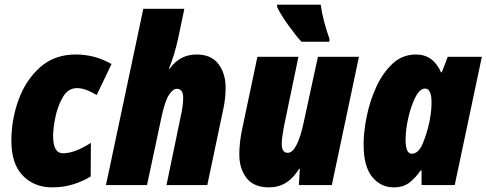

<svg xmlns="http://www.w3.org/2000/svg" viewBox="-20 -798 2098 828"><path d="M371 -37 372 -182Q302 -137 252 -137Q209 -137 209 -211Q209 -244 219 -293Q229 -342 251.5 -380Q274 -418 312 -418Q333 -418 355.5 -409Q378 -400 397 -388L461 -522Q389 -563 307 -563Q215 -563 153 -508Q91 -453 60 -367.5Q29 -282 29 -191Q29 -91 78.5 -40.5Q128 10 205 10Q255 10 297 -3.5Q339 -17 371 -37Z M614 0 676 -291Q691 -362 708.5 -388.5Q726 -415 742 -415Q770 -415 770 -377Q770 -360 767.5 -340.5Q765 -321 761 -304L698 0H874L942 -323Q953 -372 953 -420Q953 -481 922 -522Q891 -563 828 -563Q755 -563 711 -501H708Q720 -529 730.5 -564Q741 -599 748 -631L775 -760H598L437 0Z M1400 -618 1401 -630Q1386 -672 1376.5 -709.5Q1367 -747 1363 -778H1175V-768Q1190 -736 1222.5 -690.5Q1255 -645 1280 -618ZM1270 -70H1273L1269 0H1411L1528 -553H1351L1291 -276Q1262 -139 1221 -139Q1195 -139 1195 -177Q1195 -192 1198 -212.5Q1201 -233 1204 -250L1267 -553H1090L1022 -230Q1012 -178 1012 -132Q1012 -71 1043 -30.5Q1074 10 1141 10Q1221 10 1270 -70Z M1729 -196Q1729 -237 1740.5 -288.5Q1752 -340 1771 -378Q1790 -416 1813 -416Q1841 -416 1841 -356Q1841 -342 1839.5 -323.5Q1838 -305 1832 -273Q1822 -225 1803.5 -180Q1785 -135 1756 -135Q1729 -135 1729 -196ZM1794 -63H1798V0H1941L2058 -553H1911L1885 -486H1882Q1848 -563 1774 -563Q1715 -563 1672.5 -523Q1630 -483 1602 -421.5Q1574 -360 1561 -293.5Q1548 -227 1548 -176Q1548 -80 1585 -35Q1622 10 1678 10Q1719 10 1745.5 -10.5Q1772 -31 1794 -63Z"/></svg>

Font: Noto Sans Display SemiCondensed Black
Style: Italic
Weight: 900
Width: 4
Designer: Monotype Design team
Foundry: Monotype Imaging Inc.
Version: 1.000